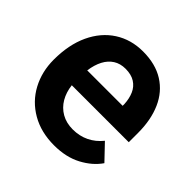

<svg xmlns="http://www.w3.org/2000/svg" viewBox="-147 -679 824 824"><g transform="rotate(45 265.0 -267.5)"><path d="M26.7 -249.3Q26.7 -340 57.8 -406.7Q89 -473.3 144.8 -509.3Q200.7 -545.3 273 -545.3Q349 -545.3 400.8 -512.7Q452.7 -480 478.8 -421Q505 -362 505 -282.7V-226.3H159.3Q163.7 -188 181 -158.3Q198.3 -128.7 227.7 -111.8Q257 -95 296 -95Q336.7 -95 370 -111.2Q403.3 -127.3 428.3 -158.3L494.7 -88.7Q465.7 -46.3 413 -18.2Q360.3 10 287.7 10Q208.3 10 149.2 -24.2Q90 -58.3 58.3 -117.5Q26.7 -176.7 26.7 -249.3ZM161 -318.3H376V-329Q374.3 -361 363.5 -385.8Q352.7 -410.7 330.2 -425.2Q307.7 -439.7 272.3 -439.7Q241 -439.7 217.8 -425Q194.7 -410.3 180.5 -383.3Q166.3 -356.3 161 -318.3Z"/></g></svg>

Font: FreesentationVF
Style: Regular
Weight: 400
Designer: glyphs from Roboto by Christian Robertson / Hangul glyphs from Noto Sans CJK(Source Han Sans) by Jang Soo-young and Kang
Foundry: PT&
Version: Version 2.001;Glyphs 3.3.1 (3343)